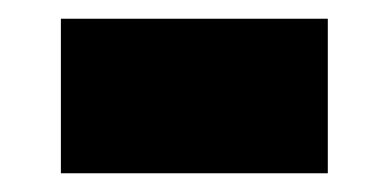

<svg xmlns="http://www.w3.org/2000/svg" viewBox="-20 -378 415 205"><path d="M45 -193V-358H330V-193Z"/></svg>

Font: Archivo SemiExpanded Black
Style: Regular
Weight: 900
Width: 6
Designer: Hector Gatti
Foundry: Omnibus-Type
Version: Version 2.001